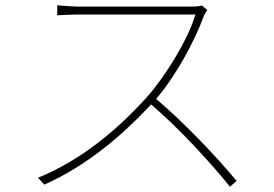

<svg xmlns="http://www.w3.org/2000/svg" viewBox="-20 -698 1040 728"><path d="M766 -660 746 -677C735 -674 721 -673 700 -673C669 -673 307 -673 281 -673C249 -673 197 -678 197 -678V-640C197 -640 251 -643 281 -643C307 -643 691 -643 721 -643C693 -548 608 -410 538 -331C426 -206 285 -89 124 -24L148 2C308 -69 442 -183 553 -302C661 -210 783 -76 852 10L877 -12C806 -98 685 -227 572 -323C646 -409 717 -540 752 -635C754 -641 762 -655 766 -660Z"/></svg>

Font: Noto Sans CJK SC Thin
Style: Regular
Weight: 100
Designer: Ryoko NISHIZUKA 西塚涼子 (kana, bopomofo & ideographs); Paul D. Hunt (Latin, Greek & Cyrillic); Sandoll Communications 산돌커뮤니
Foundry: Adobe
Version: Version 2.004;hotconv 1.0.118;makeotfexe 2.5.65603